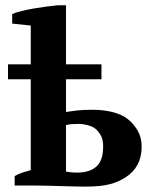

<svg xmlns="http://www.w3.org/2000/svg" viewBox="-20 -692 569 716"><path d="M9.8 -452.1H94.7V-596.7L25.4 -604V-639.6Q38.1 -645.5 60.1 -650.9Q82 -656.2 106.4 -660.4Q130.9 -664.6 154.8 -667.7Q178.7 -670.9 195.3 -672.4H226.1V-452.1H358.4V-396.5H226.1V-274.4Q241.7 -276.9 265.1 -279.8Q288.6 -282.7 325.2 -282.7Q342.8 -282.7 361.3 -280.8Q379.9 -278.8 397 -274.7Q414.1 -270.5 429 -264.2Q443.8 -257.8 455.1 -249Q477.5 -231.9 492.9 -205.8Q508.3 -179.7 508.3 -145.5Q508.3 -106.9 492.9 -78.1Q477.5 -49.3 447.8 -30.3Q434.6 -22 420.4 -15.6Q406.2 -9.3 388.9 -4.9Q371.6 -0.5 349.4 1.7Q327.1 3.9 297.9 3.9Q285.6 3.9 262.7 3.4Q239.7 2.9 213.9 2.2Q188 1.5 162.4 0.7Q136.7 0 119.1 0H34.7V-35.6Q49.3 -43.9 64.2 -48.6Q79.1 -53.2 94.7 -57.6V-396.5H9.8ZM226.1 -52.2Q245.6 -48.3 266.6 -48.3Q314 -48.3 339.4 -70.8Q364.7 -93.3 364.7 -146Q364.7 -170.9 356.2 -186.5Q347.7 -202.1 335 -212.4Q329.6 -216.8 322.3 -220Q314.9 -223.1 306.4 -225.3Q297.9 -227.5 289.6 -228.8Q281.2 -230 273.9 -230Q263.2 -230 250.2 -229.2Q237.3 -228.5 226.1 -225.6Z"/></svg>

Font: PT Astra Serif
Style: Bold
Weight: 700
Designer: A.Korolkova, I. Chaeva
Foundry: ParaType Ltd
Version: Version 1.002